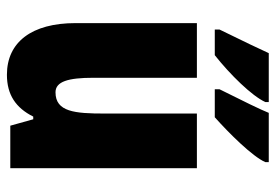

<svg xmlns="http://www.w3.org/2000/svg" viewBox="-144 -662 816 569"><g transform="rotate(90 264.5 -378.0)"><path d="M461 -756V-766H315C305 -741 281 -692 245 -620V-606H328C374 -647 445 -718 461 -756ZM283 -756V-766H138C127 -742 104 -693 68 -620V-606H144C201 -651 265 -716 283 -756ZM479 -553H317V-280C317 -191 312 -134 254 -134C222 -134 211 -172 211 -246V-553H49V-193C49 -64 105 10 202 10C261 10 300 -16 326 -68H334L353 0H479Z"/></g></svg>

Font: Noto Sans Myanmar ExtraCondensed Black
Style: Regular
Weight: 900
Width: 2
Designer: Monotype Design Team
Foundry: Monotype Imaging Inc.
Version: Version 2.107